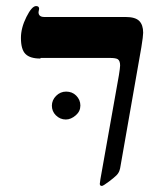

<svg xmlns="http://www.w3.org/2000/svg" viewBox="-20 -607 531 633"><path d="M114 -416 113 -414Q79 -414 64 -429Q49 -444 49 -482Q49 -515 67 -551Q85 -587 99 -587Q109 -587 109 -578L107 -567Q107 -551 126 -551H394Q426 -551 439 -538Q452 -525 452 -499Q452 -488 446 -451L376 -52Q374 -44 372 -40Q369 -34 364 -29Q357 -22 340 -9Q320 6 316 6Q309 6 309 -1L311 -16L372 -359Q376 -384 376 -391Q376 -407 368 -412Q361 -416 342 -416ZM151 -259V-258Q151 -277 165 -291Q179 -305 198 -305Q218 -305 231 -292Q245 -278 245 -259Q245 -240 230 -227Q214 -213 197 -213Q178 -213 164 -227Q151 -240 151 -259Z"/></svg>

Font: Libra Serif Modern
Style: Bold Italic
Weight: 700
Italic angle: -12°
Designer: Stefan Peev, Context Ltd
Foundry: Stefan Peev, Context Ltd
Version: Version 1.000